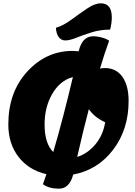

<svg xmlns="http://www.w3.org/2000/svg" viewBox="-20 -1031 813 1154"><path d="M372 -788Q348 -788 333 -808Q318 -828 316 -864Q359 -876 410 -913.5Q461 -951 505.5 -981Q550 -1011 586 -1011Q652 -1011 652 -926Q652 -893 642 -853Q583 -853 530.5 -836.5Q478 -820 438.5 -804Q399 -788 372 -788ZM334 103Q274 103 238 76Q248 48 259 16Q152 -9 91 -88.5Q30 -168 30 -283Q30 -477 144 -601Q258 -725 416 -725Q431 -725 453 -723Q474 -813 540 -813Q566 -813 594 -805Q622 -797 636 -786Q610 -716 581 -619Q596 -622 611 -622Q678 -622 715.5 -569.5Q753 -517 753 -424Q753 -253 660 -131Q567 -9 420 18Q398 103 334 103ZM248 -283Q248 -169 300 -117Q359 -317 418 -568Q341 -547 294.5 -467.5Q248 -388 248 -283ZM612 -296Q547 -326 514 -375Q484 -263 444 -88Q506 -107 553 -163Q600 -219 612 -296Z"/></svg>

Font: Lemonada
Style: Bold
Weight: 700
Designer: Mohamed Gaber (Arabic), Eduardo Tunni (Latin)
Foundry: Kief Type Foundry
Version: Version 4.004